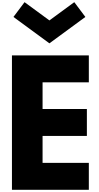

<svg xmlns="http://www.w3.org/2000/svg" viewBox="-20 -1748 910 1768"><path d="M206 -1728 104 -1592 435 -1349 766 -1592 664 -1728 435 -1560ZM798 -1238H90V0H798V-248H372V-496H780V-744H372V-990H798Z"/></svg>

Font: Poland Can Into
Style: BigWritings
Weight: 700
Foundry: Cannot Into Space Fonts
Version: Version 0.92